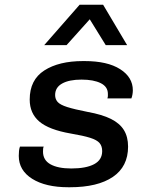

<svg xmlns="http://www.w3.org/2000/svg" viewBox="-20 -778 640 808"><path d="M268 10Q172 10 115.5 -25.5Q59 -61 59 -122Q59 -133 60 -143Q61 -153 64 -161H164Q162 -157 161.5 -152.5Q161 -148 161 -140Q161 -104 192.5 -86.5Q224 -69 280 -69Q342 -69 376 -87Q410 -105 410 -142Q410 -163 399 -176Q388 -189 359.5 -198Q331 -207 278 -216Q186 -232 145.5 -266.5Q105 -301 105 -359Q105 -442 166.5 -481.5Q228 -521 329 -521H336Q432 -521 485.5 -487Q539 -453 539 -398Q539 -390 537.5 -381Q536 -372 533 -364H432Q434 -370 434 -374Q434 -378 434 -383Q434 -413 404 -428Q374 -443 323 -443Q271 -443 241.5 -426.5Q212 -410 212 -378Q212 -361 222.5 -349Q233 -337 263 -327.5Q293 -318 349 -307Q410 -296 447 -277.5Q484 -259 501.5 -230.5Q519 -202 519 -161Q519 -77 455 -33.5Q391 10 274 10ZM166 -588 315 -758H414L515 -588H425L328 -745H401L260 -588Z"/></svg>

Font: Chivo Mono Medium Medium
Style: Italic
Weight: 500
Italic angle: -8.05°
Monospace: yes
Version: Version 1.008